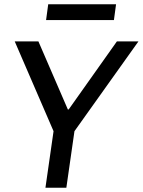

<svg xmlns="http://www.w3.org/2000/svg" viewBox="-20 -880 669 900"><path d="M298 -367H302L528 -686H629L329 -265L291 0H193L231 -265L49 -686H160ZM524 -860 514 -786H196L206 -860Z"/></svg>

Font: Chivo
Style: Italic
Weight: 400
Italic angle: -8.05°
Designer: Hector Gatti
Foundry: Omnibus-Type
Version: Version 1.007